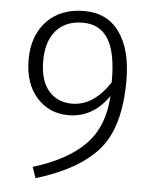

<svg xmlns="http://www.w3.org/2000/svg" viewBox="-51 -719 620 781"><g transform="rotate(5 259.0 -328.5)"><path d="M244.1 -295.9Q332 -295.9 397.9 -396Q399.4 -514.6 365.2 -571.3Q331.1 -627.9 260.7 -627.9Q190.4 -627.9 151.4 -583.5Q112.8 -539.1 112.8 -459.5Q112.8 -379.9 148.4 -337.9Q184.1 -295.9 244.1 -295.9ZM406.2 -605.5Q457 -535.2 457 -408.2Q457 -219.7 377.9 -127Q298.8 -34.2 123 19L107.9 -25.9Q246.1 -67.9 318.4 -141.1Q390.6 -214.4 397.9 -340.8Q334 -248 233.9 -248Q154.8 -248 104 -305.2Q53.2 -362.3 53.2 -460Q53.2 -557.6 109.9 -617.2Q167 -675.8 261.7 -675.8Q356.4 -675.8 406.2 -605.5Z"/></g></svg>

Font: FiraSans-Light
Style: Regular
Weight: 300
Designer: Carrois Corporate & Edenspiekermann AG
Foundry: Carrois Corporate GbR & Edenspiekermann AG
Version: Version 3.106;PS 003.106;hotconv 1.0.70;makeotf.lib2.5.58329